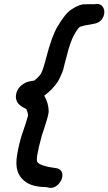

<svg xmlns="http://www.w3.org/2000/svg" viewBox="-20 -734 541 958"><path d="M214 200Q237 208 255.5 197.5Q274 187 284 168Q294 149 290.5 131Q287 113 266 106Q174 94 165 72Q162 60 167 34Q171 8 188 -55Q189 -60 192 -68L199 -88L205 -108Q222 -158 223 -179Q222 -220 201 -256H200Q242 -287 268 -326Q274 -335 283.5 -356.5Q293 -378 296 -388Q296 -390 300 -405.5Q304 -421 308 -436Q312 -451 312 -451Q331 -529 352 -564Q376 -606 384 -601Q391 -606 447 -615Q474 -619 487 -636Q500 -653 500.5 -672.5Q501 -692 488.5 -705Q476 -718 452 -713Q451 -713 444 -713Q437 -713 424 -713Q397 -713 392 -712L377 -708Q368 -705 361.5 -701.5Q355 -698 348 -694Q323 -680 305 -657.5Q287 -635 266 -600Q238 -551 213 -455Q194 -381 184 -366Q172 -348 151 -332Q149 -332 145 -331Q140 -330 138 -330Q118 -327 105 -320Q70 -302 61 -267Q51 -222 96 -198L111 -190Q119 -174 120 -157L119 -154Q118 -150 115 -141Q112 -131 109 -120Q90 -63 89 -61Q74 -13 65.5 38Q57 89 68 121Q80 156 114 177.5Q148 199 214 200Z"/></svg>

Font: Balsamiq Sans
Style: Italic
Weight: 400
Italic angle: -12°
Designer: Michael Angeles
Foundry: Balsamiq SRL
Version: Version 1.020; ttfautohint (v1.8.4.7-5d5b);gftools[0.9.26]